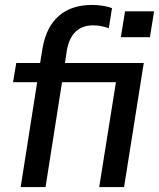

<svg xmlns="http://www.w3.org/2000/svg" viewBox="-20 -760 646 780"><path d="M64 0 131 -426H33L46 -504H143L153 -565Q168 -651 219 -695.5Q270 -740 355 -740Q375 -740 397.5 -736.5Q420 -733 435 -727L422 -645Q410 -650 393 -653.5Q376 -657 358 -657Q315 -657 287.5 -631.5Q260 -606 251 -552L244 -504H564L484 0H383L451 -426H232L165 0ZM471 -609 488 -714H606L589 -609Z"/></svg>

Font: Mulish SemiBold
Style: Italic
Weight: 600
Italic angle: -9°
Designer: Vernon Adams
Foundry: Vernon Adams
Version: Version 3.603; ttfautohint (v1.8.3)